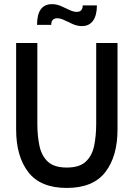

<svg xmlns="http://www.w3.org/2000/svg" viewBox="-20 -912 658 946"><path d="M309 14Q179.5 14 119.5 -63.8Q59.5 -141.5 59.5 -274V-700H164V-303Q164 -242 174.5 -193Q185 -144 216 -115.2Q247 -86.5 309 -86.5Q371.5 -86.5 402.5 -115.5Q433.5 -144.5 443.8 -193.5Q454 -242.5 454 -303V-700H559V-274Q559 -141.5 498.8 -63.8Q438.5 14 309 14ZM383.5 -783.5Q361 -783.5 339.2 -793Q317.5 -802.5 298 -812.2Q278.5 -822 262 -822Q232.5 -822 232.5 -789.5H162.5Q162.5 -891.5 236.5 -891.5Q259 -891.5 280.8 -882Q302.5 -872.5 322 -863Q341.5 -853.5 358 -853.5Q387.5 -853.5 387.5 -885.5H457.5Q457.5 -836.5 438.5 -810Q419.5 -783.5 383.5 -783.5Z"/></svg>

Font: Cabin Condensed Medium
Style: Regular
Weight: 500
Width: 3
Designer: Pablo Impallari
Foundry: Pablo Impallari. http://www.impallari.com Igino Marini. http://www.ikern.com
Version: Version 3.001; ttfautohint (v1.8.3)